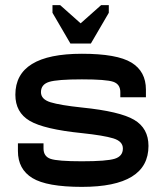

<svg xmlns="http://www.w3.org/2000/svg" viewBox="-20 -720 640 750"><path d="M560 -150Q560 -219 504 -252Q448 -285 300 -300Q215 -309 177.5 -320.5Q140 -332 140 -360Q140 -390 171.5 -400Q203 -410 300 -410Q395 -410 422.5 -400.5Q450 -391 450 -360V-340H550V-370Q550 -441 493.5 -475.5Q437 -510 300 -510Q40 -510 40 -350Q40 -281 96 -248Q152 -215 300 -200Q385 -191 422.5 -179.5Q460 -168 460 -140Q460 -110 428.5 -100Q397 -90 300 -90Q205 -90 177.5 -99.5Q150 -109 150 -140V-160H50V-130Q50 -59 106.5 -24.5Q163 10 300 10Q560 10 560 -150ZM185 -700V-670L255 -550H305V-620L215 -700ZM405 -700H375L285 -620V-550H335L405 -670Z"/></svg>

Font: Millimetre
Style: Regular
Weight: 500
Designer: Jérémy Landes
Version: Version 1.0